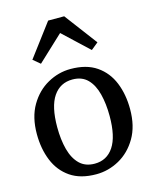

<svg xmlns="http://www.w3.org/2000/svg" viewBox="-126 -936 823 1029"><g transform="rotate(-15 285.0 -421.0)"><path d="M26 -279.5Q26 -373 64 -437.8Q102 -502.5 162.5 -536.2Q223 -570 290 -570Q378 -570 434 -531.5Q490 -493 516.8 -427.2Q543.5 -361.5 543.5 -279.5Q543.5 -185.5 505.5 -120.8Q467.5 -56 407 -22.5Q346.5 11 279 11Q191.5 11 135.5 -27.5Q79.5 -66 52.8 -131.8Q26 -197.5 26 -279.5ZM285.5 -46Q353 -46 390.5 -102.2Q428 -158.5 428 -272Q428 -340.5 414 -395.2Q400 -450 368.8 -481.5Q337.5 -513 285.5 -513Q217 -513 179 -457Q141 -401 141 -287Q141 -217.5 155.5 -163Q170 -108.5 201.8 -77.2Q233.5 -46 285.5 -46ZM242 -851.5H331L467 -670.5L427.5 -638.5L286.5 -770.5L145 -638L106 -670.5Z"/></g></svg>

Font: Merriweather
Style: Regular
Weight: 400
Designer: Eben Sorkin
Foundry: Eben Sorkin
Version: Version 2.100; ttfautohint (v1.7.19-72a1) -l 8 -r 50 -G 200 